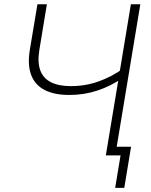

<svg xmlns="http://www.w3.org/2000/svg" viewBox="-20 -748 727 924"><path d="M313.5 -291Q241.2 -291 194.8 -314.9Q148.4 -338.9 130.1 -387Q111.8 -435.1 123.5 -507.8L160.2 -727.5H205.6L169.4 -507.8Q159.7 -448.7 173.6 -410.2Q187.5 -371.6 224.9 -352.5Q262.2 -333.5 321.3 -333.5Q391.1 -333.5 454.8 -356.2Q518.6 -378.9 575.2 -419.9L566.9 -370.6Q512.7 -333.5 449 -312.3Q385.3 -291 313.5 -291ZM489.3 0 609.9 -727.5H655.3L534.7 0ZM534.2 156.2 560.1 0H512.7L519.5 -42H610.8L578.1 156.2Z"/></svg>

Font: Inter 18pt ExtraLight
Style: Italic
Weight: 250
Italic angle: -9.3988°
Designer: Rasmus Andersson
Foundry: rsms
Version: Version 4.001;git-66647c0bb